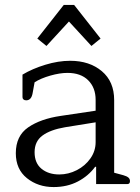

<svg xmlns="http://www.w3.org/2000/svg" viewBox="-20 -745 568 777"><path d="M131 -589 238 -725H280L387 -589L350 -559L259 -658L168 -559ZM44 -125Q44 -195 94 -229.5Q144 -264 226 -276L367 -297V-341Q367 -390 337 -420Q307 -450 253 -450Q222 -450 183.5 -439Q145 -428 120 -412L112 -368Q107 -339 86 -339Q79 -339 75 -342.5Q71 -346 71 -352V-443Q111 -467 163.5 -483Q216 -499 264 -499Q342 -499 392 -457Q442 -415 442 -340V-46L479 -36Q493 -32 499.5 -26.5Q506 -21 506 -12Q506 0 495 0H369V-70H365Q338 -33 295 -10.5Q252 12 197 12Q134 12 89 -24Q44 -60 44 -125ZM367 -170V-250L243 -230Q184 -220 152 -196.5Q120 -173 120 -129Q120 -85 148 -62Q176 -39 220 -39Q257 -39 291 -56.5Q325 -74 346 -104Q367 -134 367 -170Z"/></svg>

Font: Maitree
Style: Regular
Weight: 400
Designer: CadsonDemak Team
Foundry: CadsonDemak
Version: Version 1.001